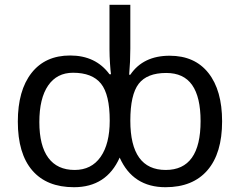

<svg xmlns="http://www.w3.org/2000/svg" viewBox="-20 -780 1012 810"><path d="M292 9.8Q177.2 9.8 116.2 -61Q55.2 -131.8 55.2 -267.1Q55.2 -398.4 113 -472.2Q170.9 -545.9 275.9 -545.9Q383.8 -545.9 441.9 -466.8H448.2Q446.3 -479.5 444.1 -511.7Q441.9 -543.9 441.9 -571.8V-759.8H529.8V-575.2Q529.8 -520 524.9 -464.8H529.8Q584 -544.9 695.8 -544.9Q801.8 -544.9 859.4 -471.9Q917 -398.9 917 -268.1Q917 -133.3 855.2 -61.8Q793.5 9.8 678.2 9.8Q540.5 9.8 484.9 -115.2Q429.2 9.8 292 9.8ZM679.2 -63Q826.2 -63 826.2 -269Q826.2 -370.6 790.5 -421.4Q754.9 -472.2 681.2 -472.2Q600.1 -472.2 564.9 -426.3Q529.8 -380.4 529.8 -271Q529.8 -63 679.2 -63ZM294.9 -63Q365.7 -63 404.3 -117.9Q442.9 -172.9 442.9 -271Q442.9 -381.3 406 -427.2Q369.1 -473.1 288.1 -473.1Q220.2 -473.1 183.1 -419.2Q146 -365.2 146 -265.1Q146 -165.5 183.8 -114.3Q221.7 -63 294.9 -63Z"/></svg>

Font: Noto Sans Southeast Asian
Style: Regular
Weight: 400
Designer: Monotype Design Team
Foundry: Monotype Imaging Inc.
Version: Version 1.06 uh; ttfautohint (v1.4.1)